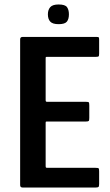

<svg xmlns="http://www.w3.org/2000/svg" viewBox="-20 -838 492 858"><path d="M81 0Q70 0 70 -11V-662Q70 -673 81 -673H409Q419 -673 421 -671.5Q423 -670 423 -660V-599Q423 -588 420.5 -586Q418 -584 409 -584H192Q186 -584 185 -583Q184 -582 184 -577V-391Q184 -386 185.5 -384.5Q187 -383 191 -383H364Q375 -383 377 -380.5Q379 -378 379 -366V-311Q379 -300 376.5 -297.5Q374 -295 364 -295H191Q186 -295 185 -294Q184 -293 184 -288V-97Q184 -92 185 -90Q186 -88 191 -88H407Q419 -88 421 -85.5Q423 -83 423 -72V-16Q423 -5 420 -2.5Q417 0 407 0ZM288 -774Q288 -753 279 -741.5Q270 -730 242 -730Q215 -730 204.5 -741.5Q194 -753 194 -774Q194 -794 204.5 -806Q215 -818 242 -818Q271 -818 279.5 -806Q288 -794 288 -774Z"/></svg>

Font: Glory SemiBold
Style: Regular
Weight: 600
Designer: Robert Leuschke
Foundry: Robert Leuschke
Version: Version 1.011